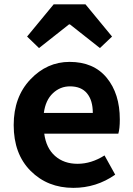

<svg xmlns="http://www.w3.org/2000/svg" viewBox="-20 -863 620 896"><path d="M322.3 13.7Q202.1 13.7 123 -65.4Q43.9 -144.5 43.9 -279.3Q43.9 -410.2 121.6 -492.2Q199.2 -574.2 304.7 -574.2Q417 -574.2 478 -500Q539.1 -425.8 539.1 -305.7Q539.1 -261.7 532.2 -239.3H186.5Q195.3 -171.9 236.8 -135.3Q278.3 -98.6 341.8 -98.6Q406.2 -98.6 467.8 -137.7L517.6 -47.9Q429.7 13.7 322.3 13.7ZM184.6 -335.9H413.1Q413.1 -394.5 386.2 -427.2Q359.4 -460 306.6 -460Q260.7 -460 226.6 -427.7Q192.4 -395.5 184.6 -335.9ZM106.4 -692.4 230.5 -842.8H378.9L502.9 -692.4L446.3 -638.7L306.6 -749H301.8L162.1 -638.7Z"/></svg>

Font: Gen Shin Gothic Bold
Style: Bold
Weight: 700
Designer: [Source Han Sans]
Ryoko NISHIZUKA  (kana & ideographs); Paul D. Hunt (Latin, Greek & Cyrillic); Wenlong ZHANG  (bopomofo
Version: Version 1.002.20150607